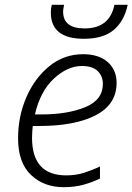

<svg xmlns="http://www.w3.org/2000/svg" viewBox="-20 -767 550 797"><path d="M244 10Q290 10 327.5 -0.5Q365 -11 395 -26V-76Q364 -61 329.5 -50Q295 -39 255 -39Q113 -39 113 -195Q113 -208 114 -221Q115 -234 116 -244H142Q292 -244 378 -289Q464 -334 464 -423Q464 -477 427 -509.5Q390 -542 325 -542Q246 -542 185 -492.5Q124 -443 89.5 -363.5Q55 -284 55 -193Q55 -92 108.5 -41Q162 10 244 10ZM125 -292Q147 -388 203.5 -440.5Q260 -493 320 -493Q364 -493 385.5 -472Q407 -451 407 -419Q407 -352 333.5 -322Q260 -292 152 -292ZM328 -606Q409 -606 452.5 -643Q496 -680 510 -747H455Q435 -649 331 -649Q242 -649 242 -719Q242 -726 243.5 -733Q245 -740 246 -747H195Q191 -733 191 -715Q191 -606 328 -606Z"/></svg>

Font: Noto Sans UI Light
Style: Italic
Weight: 300
Italic angle: -12°
Designer: Monotype Design Team
Foundry: Monotype Imaging Inc.
Version: Version 1.901